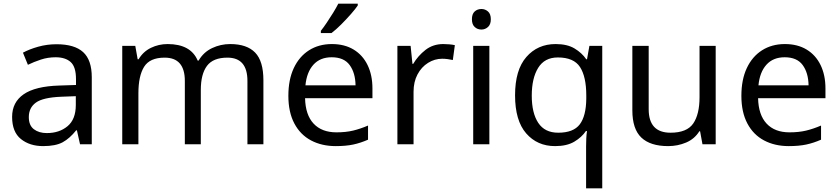

<svg xmlns="http://www.w3.org/2000/svg" viewBox="-20 -786 4568 1046"><path d="M288 -545Q386 -545 433 -502Q480 -459 480 -365V0H416L399 -76H395Q360 -32 321.5 -11Q283 10 215 10Q142 10 94 -28.5Q46 -67 46 -149Q46 -229 109 -272.5Q172 -316 303 -320L394 -323V-355Q394 -422 365 -448Q336 -474 283 -474Q241 -474 203 -461.5Q165 -449 132 -433L105 -499Q140 -518 188 -531.5Q236 -545 288 -545ZM314 -259Q214 -255 175.5 -227Q137 -199 137 -148Q137 -103 164.5 -82Q192 -61 235 -61Q303 -61 348 -98.5Q393 -136 393 -214V-262Z M1234 -546Q1325 -546 1370 -499.5Q1415 -453 1415 -349V0H1328V-345Q1328 -472 1219 -472Q1141 -472 1107.5 -427Q1074 -382 1074 -296V0H987V-345Q987 -472 877 -472Q796 -472 765 -422Q734 -372 734 -278V0H646V-536H717L730 -463H735Q760 -505 802.5 -525.5Q845 -546 893 -546Q1019 -546 1057 -456H1062Q1089 -502 1135.5 -524Q1182 -546 1234 -546Z M1788 -546Q1857 -546 1906.5 -516Q1956 -486 1982.5 -431.5Q2009 -377 2009 -304V-251H1642Q1644 -160 1688.5 -112.5Q1733 -65 1813 -65Q1864 -65 1903.5 -74.5Q1943 -84 1985 -102V-25Q1944 -7 1904 1.5Q1864 10 1809 10Q1733 10 1674.5 -21Q1616 -52 1583.5 -113.5Q1551 -175 1551 -264Q1551 -352 1580.5 -415Q1610 -478 1663.5 -512Q1717 -546 1788 -546ZM1787 -474Q1724 -474 1687.5 -433.5Q1651 -393 1644 -321H1917Q1916 -389 1885 -431.5Q1854 -474 1787 -474ZM1929 -756Q1917 -738 1892 -709.5Q1867 -681 1838.5 -652.5Q1810 -624 1786 -606H1728V-618Q1743 -637 1760.5 -663Q1778 -689 1795 -716.5Q1812 -744 1823 -766H1929Z M2395 -546Q2410 -546 2427.5 -544.5Q2445 -543 2458 -540L2447 -459Q2434 -462 2418.5 -464Q2403 -466 2389 -466Q2348 -466 2312 -443.5Q2276 -421 2254.5 -380.5Q2233 -340 2233 -286V0H2145V-536H2217L2227 -438H2231Q2257 -482 2298 -514Q2339 -546 2395 -546Z M2603 -737Q2623 -737 2638.5 -723.5Q2654 -710 2654 -681Q2654 -653 2638.5 -639Q2623 -625 2603 -625Q2581 -625 2566 -639Q2551 -653 2551 -681Q2551 -710 2566 -723.5Q2581 -737 2603 -737ZM2646 -536V0H2558V-536Z M3173 11Q3173 -7 3174 -31Q3175 -55 3178 -72H3172Q3149 -38 3108.5 -14Q3068 10 3004 10Q2907 10 2846.5 -59.5Q2786 -129 2786 -267Q2786 -405 2847.5 -475.5Q2909 -546 3007 -546Q3070 -546 3110 -522Q3150 -498 3174 -463H3178L3191 -536H3261V240H3173ZM3021 -63Q3104 -63 3138.5 -108.5Q3173 -154 3174 -248V-266Q3174 -368 3140 -420.5Q3106 -473 3019 -473Q2947 -473 2912 -416.5Q2877 -360 2877 -265Q2877 -170 2912.5 -116.5Q2948 -63 3021 -63Z M3879 -536V0H3807L3794 -71H3790Q3764 -29 3718 -9.5Q3672 10 3620 10Q3523 10 3474 -36.5Q3425 -83 3425 -185V-536H3514V-191Q3514 -63 3633 -63Q3722 -63 3756.5 -113Q3791 -163 3791 -257V-536Z M4256 -546Q4325 -546 4374.5 -516Q4424 -486 4450.5 -431.5Q4477 -377 4477 -304V-251H4110Q4112 -160 4156.5 -112.5Q4201 -65 4281 -65Q4332 -65 4371.5 -74.5Q4411 -84 4453 -102V-25Q4412 -7 4372 1.5Q4332 10 4277 10Q4201 10 4142.5 -21Q4084 -52 4051.5 -113.5Q4019 -175 4019 -264Q4019 -352 4048.5 -415Q4078 -478 4131.5 -512Q4185 -546 4256 -546ZM4255 -474Q4192 -474 4155.5 -433.5Q4119 -393 4112 -321H4385Q4384 -389 4353 -431.5Q4322 -474 4255 -474Z"/></svg>

Font: Noto Sans Living
Style: Regular
Weight: 400
Designer: Monotype Design Team
Foundry: Monotype Imaging Inc.
Version: Version 2.013; ttfautohint (v1.8.4.7-5d5b)